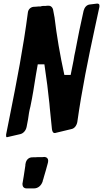

<svg xmlns="http://www.w3.org/2000/svg" viewBox="-20 -766 573 1068"><path d="M93 -20C110 -24 124 -40 128 -60L136 -102C139 -126 143 -151 149 -173C161 -229 170 -288 180 -351C183 -368 187 -390 190 -408H227C230 -390 237 -339 243 -293L251 -223C254 -200 256 -180 257 -165L269 -47C271 -32 277 -26 283 -26C286 -26 289 -26 290 -27L377 -48C394 -51 406 -67 410 -87C435 -265 471 -441 509 -617L533 -728C533 -729 533 -732 533 -736C533 -744 527 -746 520 -746C507 -744 493 -743 479 -741C462 -739 450 -725 445 -706L421 -595C417 -572 412 -552 409 -534L399 -482C395 -465 392 -449 389 -429C385 -408 379 -379 373 -349H338C314 -458 295 -570 283 -672V-671L276 -708C274 -724 263 -734 252 -734H241C237 -733 233 -733 228 -733H219C214 -732 209 -732 205 -730H193C190 -730 187 -729 183 -729H184L166 -728C150 -726 137 -714 135 -696C110 -503 73 -313 35 -123L14 -18C14 -17 14 -14 14 -11C14 -6 15 -3 17 -3C20 -3 22 -3 24 -4ZM169 282C191 282 209 267 217 244C218 239 219 234 221 230L224 219C232 192 238 172 245 145L247 137C248 133 248 131 248 128C248 117 242 108 226 107C220 108 215 108 208 108H191C181 109 170 109 160 109C139 109 125 124 122 145C121 148 121 151 121 155C118 173 115 192 112 214L106 250C105 252 105 255 105 259C105 271 112 282 128 282Z"/></svg>

Font: Bangerz
Style: Regular
Weight: 400
Designer: vernon adams
Foundry: Vernon Adams
Version: Version 2.10;December 28, 2023;FontCreator 13.0.0.2683 64-bi